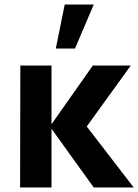

<svg xmlns="http://www.w3.org/2000/svg" viewBox="-20 -830 612 850"><path d="M395 -810H266.5L227 -615H312ZM208 0H69L70 -540H208V-280L391 -540H559L364 -270L572 0H395L208 -260Z"/></svg>

Font: Hauora ExtraBold
Style: Regular
Weight: 800
Designer: Wayne Shih
Foundry: WCYS
Version: Version 1.001